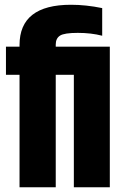

<svg xmlns="http://www.w3.org/2000/svg" viewBox="-20 -786 526 806"><path d="M441 -590V0H290V-472H214V0H62V-472H5V-590H62V-597Q62 -766 278 -766Q341 -766 409 -752V-636Q363 -648 306.5 -648Q250 -648 232 -636.5Q214 -625 214 -599V-590Z"/></svg>

Font: Khand
Style: Bold
Weight: 700
Designer: Devanagari: Sanchit Sawaria, Jyotish Sonowal; Latin: Satya Rajpurohit
Foundry: Indian Type Foundry
Version: Version 1.101;PS 1.0;hotconv 1.0.78;makeotf.lib2.5.61930; tt